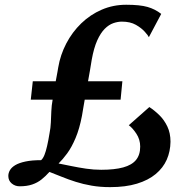

<svg xmlns="http://www.w3.org/2000/svg" viewBox="-20 -777 788 808"><path d="M443.5 10.5Q401 10.5 365.2 4.2Q329.5 -2 298.8 -11.8Q268 -21.5 240.5 -32.8Q213 -44 188 -53.5Q172 -35.5 154.8 -21.8Q137.5 -8 115.2 -0.5Q93 7 62.5 7Q43.5 7 29.2 -5Q15 -17 15 -36.5Q15 -49 21.8 -60.8Q28.5 -72.5 44.2 -82Q60 -91.5 86.8 -97.2Q113.5 -103 153 -103Q161 -110 167 -124.8Q173 -139.5 178.2 -162.5Q183.5 -185.5 188.5 -216.5Q193 -238.5 194 -261.8Q195 -285 196 -309.2Q197 -333.5 201.5 -357.5H109.5L118 -435H214.5Q216.5 -445 218.2 -454.8Q220 -464.5 221.8 -474.2Q223.5 -484 225 -493Q234 -546.5 259 -594.2Q284 -642 322 -678.8Q360 -715.5 408 -736.2Q456 -757 511 -757Q568.5 -757 600.8 -747.8Q633 -738.5 658.5 -718.5L606.5 -620.5Q603.5 -627.5 589.5 -643.2Q575.5 -659 551.8 -672.5Q528 -686 493 -686Q475.5 -686 456.8 -679.5Q438 -673 420.8 -655.8Q403.5 -638.5 389.2 -607Q375 -575.5 366 -525.5Q362.5 -505 358.8 -481.8Q355 -458.5 350.5 -435H495L487.5 -357.5H336.5Q333.5 -340 330.5 -322.8Q327.5 -305.5 325 -290Q314.5 -235 298 -196Q281.5 -157 262.5 -131.2Q243.5 -105.5 226.5 -89Q250 -84.5 280 -78.2Q310 -72 342.2 -67.2Q374.5 -62.5 406 -62.5Q462 -62.5 498.5 -72.5Q535 -82.5 552.5 -104Q570 -125.5 570 -160Q570 -190 553.8 -214.5Q537.5 -239 522 -250L608.5 -326.5Q630 -312.5 650.5 -292.5Q671 -272.5 684.2 -244.8Q697.5 -217 697.5 -180.5Q697 -140 681.8 -105.2Q666.5 -70.5 635.2 -44.5Q604 -18.5 556.2 -4Q508.5 10.5 443.5 10.5Z"/></svg>

Font: Merriweather Light 18pt
Style: Bold Italic
Weight: 700
Italic angle: -7.8°
Version: Version 2.101